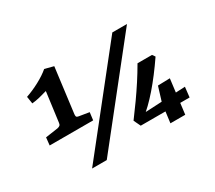

<svg xmlns="http://www.w3.org/2000/svg" viewBox="-112 -804 1143 1021"><g transform="rotate(-30 459.0 -293.0)"><path d="M259 -298Q258 -290 259.5 -284Q261 -278 274 -276L335 -266L329 -219H62L67 -266L143 -277Q153 -279 158.5 -283.5Q164 -288 165 -298L189 -480Q166 -473 141 -467Q116 -461 94 -459L87 -503Q128 -517 170 -539.5Q212 -562 240 -586L294 -572ZM196 0 651 -573H741L286 0ZM514 -110Q547 -154 576 -195Q605 -236 632 -277.5Q659 -319 685 -364H774L786 -347Q728 -262 672 -197.5Q616 -133 569 -98L558 -116L841 -130L834 -68H534ZM692 -116 720 -207 794 -209 768 0H677Z"/></g></svg>

Font: Yrsa
Style: Italic
Weight: 400
Italic angle: -7.10001°
Designer: Anna Giedrys (Yrsa+Rasa design), David Brezina (Yrsa art-direction, Rasa art-direction, design)
Foundry: Rosetta Type Foundry
Version: Version 2.004